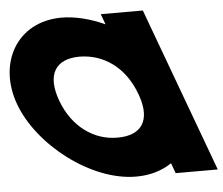

<svg xmlns="http://www.w3.org/2000/svg" viewBox="-203 -685 938 807"><g transform="rotate(-5 265.5 -281.5)"><path d="M-132.4 -281C-198 -459 -104.3 -627 83.9 -628C142.6 -628 205.8 -611.6 266.9 -583.8L250.7 -628H428.2L459.5 -543L554.8 -284.5L556.1 -281L652.4 -20L683.7 65H506.2L490.3 21.9C449.8 49.3 398.7 65.3 339.5 65C149.7 65 -67.5 -105 -132.4 -281ZM45.1 -281C86.4 -169 175.9 -104 276.8 -105C377.4 -105 420 -165.8 380.8 -275.2L378.6 -281C337 -394 249.3 -457 146.6 -458C44.2 -458 3.5 -394 45.1 -281Z"/></g></svg>

Font: Nordica Plus
Style: NordicaClassicBkExtOpObl
Weight: 900
Version: Version 1.01